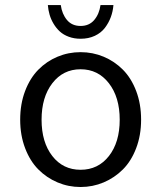

<svg xmlns="http://www.w3.org/2000/svg" viewBox="-20 -729 640 762"><path d="M299.8 -575.2Q274.4 -575.2 253.2 -583Q231.9 -590.8 217.5 -604Q203.1 -617.2 192.6 -634.8Q182.1 -652.3 176.8 -670.9Q171.4 -689.5 169.9 -709H221.2Q226.1 -673.3 245.8 -649.7Q265.6 -626 299.8 -626Q334 -626 354 -649.7Q374 -673.3 378.9 -709H430.2Q428.2 -684.1 419.9 -661.4Q411.6 -638.7 396.5 -618.7Q381.3 -598.6 356.4 -586.9Q331.5 -575.2 299.8 -575.2ZM60.1 -253.9Q60.1 -316.4 79.6 -367.7Q99.1 -418.9 132.1 -452.4Q165 -485.8 208.3 -503.9Q251.5 -522 299.8 -522Q348.1 -522 391.4 -503.9Q434.6 -485.8 467.8 -452.4Q501 -418.9 520.5 -367.7Q540 -316.4 540 -253.9Q540 -192.4 520.5 -141.1Q501 -89.8 467.8 -56.6Q434.6 -23.4 391.4 -5.1Q348.1 13.2 299.8 13.2Q251.5 13.2 208.3 -5.1Q165 -23.4 132.1 -56.6Q99.1 -89.8 79.6 -141.1Q60.1 -192.4 60.1 -253.9ZM187.5 -109.9Q230 -55.2 299.8 -55.2Q369.6 -55.2 412.4 -109.9Q455.1 -164.6 455.1 -253.9Q455.1 -343.3 412.1 -398.7Q369.1 -454.1 299.8 -454.1Q230.5 -454.1 187.7 -398.7Q145 -343.3 145 -253.9Q145 -164.6 187.5 -109.9Z"/></svg>

Font: Office Code Pro D
Style: Regular
Weight: 400
Designer: Nathan Rutzky & Paul D. Hunt
Foundry: Adobe Systems Incorporated
Version: Version 1.004;PS 001.004;hotconv 1.0.70;makeotf.lib2.5.58329